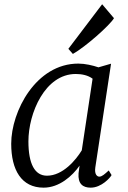

<svg xmlns="http://www.w3.org/2000/svg" viewBox="-20 -864 596 894"><path d="M183.1 9.8C255.9 9.8 316.4 -43.9 350.6 -92.8L345.7 -57.1C342.3 -8.3 365.2 9.8 402.3 9.8C453.1 9.8 494.1 -37.6 499.5 -48.8L486.3 -70.3C467.3 -53.2 455.1 -41.5 442.4 -41.5C433.1 -41.5 418.9 -50.8 423.8 -84.5L497.1 -567.4L439.5 -550.8L439 -550.3C411.6 -559.6 376 -567.9 344.7 -567.9C147.5 -567.9 32.2 -345.7 32.2 -194.8C32.2 -72.8 79.6 9.8 183.1 9.8ZM198.7 -45.9C142.1 -45.9 112.3 -100.6 112.3 -205.6C112.3 -337.9 189.9 -519.5 332.5 -519.5C360.8 -519.5 389.6 -513.7 411.1 -497.6L360.8 -164.1C333.5 -119.1 272.5 -45.9 198.7 -45.9ZM319.3 -612.8C378.4 -646 492.2 -747.1 510.7 -779.3L455.6 -844.2L298.3 -636.7Z"/></svg>

Font: Merriweather
Style: Light Italic
Weight: 300
Italic angle: -7.5°
Designer: Eben Sorkin
Foundry: Eben Sorkin
Version: Version 1.001